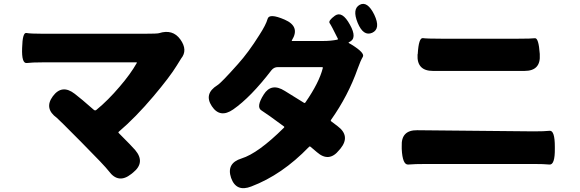

<svg xmlns="http://www.w3.org/2000/svg" viewBox="-20 -891 3040 1007"><path d="M668 22Q601 75 551 7Q529 -22 406 -146Q283 -270 278 -273Q210 -322 257 -386Q305 -451 372 -399Q405 -374 472 -315Q479 -309 486 -315Q547 -365 608 -437Q664 -502 697 -560Q700 -564 695 -564H205Q148 -564 120.5 -560.5Q93 -557 96 -639Q98 -722 118.5 -718Q139 -714 205 -714H736Q805 -714 814 -717Q886 -740 926 -684Q966 -628 930 -584Q927 -580 907 -547Q871 -488 784 -385Q691 -275 603 -200Q599 -197 603 -193Q674 -122 689 -104Q744 -39 678 14Z M1298 87Q1219 118 1192 42Q1166 -35 1247 -60Q1334 -87 1469 -221Q1473 -225 1469 -228Q1380 -294 1351 -312Q1322 -330 1363 -395Q1403 -459 1474 -414L1574 -352Q1579 -349 1582 -354Q1654 -458 1673 -534Q1674 -539 1669 -539H1437Q1417 -539 1404 -523Q1295 -381 1203 -317Q1134 -269 1091 -334Q1048 -399 1120 -444Q1140 -456 1228 -555Q1283 -616 1340 -707Q1375 -761 1383.5 -792Q1392 -823 1473 -788Q1556 -752 1511 -680Q1508 -676 1513 -676H1674Q1716 -676 1749 -683Q1754 -684 1752 -688Q1718 -757 1709 -769.5Q1700 -782 1737 -809Q1775 -835 1815 -762Q1856 -689 1811 -670Q1806 -668 1810 -665L1824 -657Q1895 -613 1883 -593Q1871 -573 1856 -531Q1806 -389 1716 -262Q1713 -257 1718 -254L1751 -229Q1819 -178 1766 -112L1759 -104Q1706 -37 1642 -93L1609 -121Q1604 -125 1600 -120Q1459 26 1298 87ZM1932 -719Q1886 -699 1856 -771Q1826 -844 1867 -866Q1907 -887 1943 -814Q1978 -740 1932 -719Z M2087 -110V-124Q2083 -209 2168 -208L2779 -202Q2835 -202 2862.5 -205Q2890 -208 2890 -121V-112Q2891 -25 2861.5 -28Q2832 -31 2779 -31H2219Q2152 -31 2121.5 -28Q2091 -25 2087 -110ZM2251 -519Q2165 -519 2170 -605L2171 -608Q2176 -694 2198 -691Q2220 -688 2293 -688H2699Q2766 -688 2785.5 -690.5Q2805 -693 2811 -608V-605Q2817 -519 2731 -519Z"/></svg>

Font: Resource Han Rounded KR Heavy
Style: Regular
Weight: 900
Designer: Cyano Hao (round all glyphs); Ryoko NISHIZUKA 西塚涼子 (kana, bopomofo & ideographs); Paul D. Hunt (Latin, Greek & Cyrillic)
Foundry: Cyano Hao
Version: 0.990